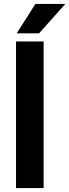

<svg xmlns="http://www.w3.org/2000/svg" viewBox="-20 -962 354 982"><path d="M62 -750V0H203.1V-750ZM179.7 -791.5 314 -941.9H161.1L65.4 -791.5Z"/></svg>

Font: Vazirmatn
Style: Bold
Weight: 700
Designer: Saber Rastikerdar
Foundry: Saber Rastikerdar
Version: Version 33.003